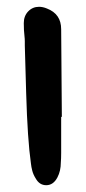

<svg xmlns="http://www.w3.org/2000/svg" viewBox="-20 -525 252 565"><path d="M116 20Q96 20 85 0Q78 -11 75 -22.5Q72 -34 71 -44Q66 -79 62.5 -130.5Q59 -182 57 -251L53 -391Q53 -396 53 -403.5Q53 -411 52 -419Q51 -427 50.5 -436.5Q50 -446 50 -457Q50 -478 63 -491.5Q76 -505 95 -505Q106 -505 118 -500Q160 -484 160 -439L162 -181H160V-114Q160 -92 160 -75Q160 -58 159 -47Q159 -22 149 -3Q137 20 116 20Z"/></svg>

Font: Mansalva
Style: Regular
Weight: 400
Designer: Carolina Short
Foundry: Carolina Short
Version: Version 2.112; ttfautohint (v1.8.4.7-5d5b)